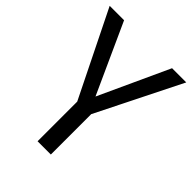

<svg xmlns="http://www.w3.org/2000/svg" viewBox="-204 -824 934 934"><g transform="rotate(45 263.5 -357.0)"><path d="M263.2 -353 429.2 -713.9H526.9L309.1 -277.8V0H217.8V-272.9L0 -713.9H99.1Z"/></g></svg>

Font: WenQuanYi Micro Hei
Style: Regular
Weight: 400
Foundry: Ascender Corporation
Version: Version 0.2.0-beta